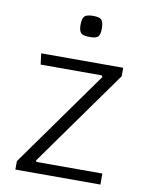

<svg xmlns="http://www.w3.org/2000/svg" viewBox="-80 -750 613 807"><g transform="rotate(10 226.5 -346.5)"><path d="M330 -453H70L64 -500H414V-464L121 -53L124 -47H405V0H42V-36L335 -447ZM206 -647Q206 -674 215.5 -683.5Q225 -693 253 -693Q279 -693 288 -683.5Q297 -674 297 -647Q297 -621 288.5 -612Q280 -603 253 -603Q225 -603 215.5 -612Q206 -621 206 -647Z"/></g></svg>

Font: Changa ExtraLight
Style: Regular
Weight: 275
Designer: Eduardo Rodriguez Tunni
Foundry: Eduardo Rodriguez Tunni
Version: Version 2.002; ttfautohint (v1.5) -l 8 -r 50 -G 200 -x 14 -H